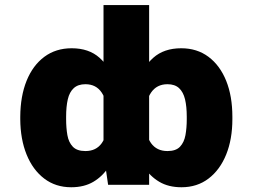

<svg xmlns="http://www.w3.org/2000/svg" viewBox="-20 -748 1023 777"><path d="M920.4 -275.4V-265.6Q920.4 -184.6 895.3 -122.6Q870.1 -60.5 824 -25.4Q777.8 9.8 714.4 9.8Q661.6 9.8 624.3 -12.5Q586.9 -34.7 562.3 -73.2Q537.6 -111.8 522.5 -161.1Q507.3 -210.4 498.5 -264.6V-266.6Q510.3 -345.7 533.7 -410.6Q557.1 -475.6 600.3 -514.2Q643.6 -552.7 713.4 -552.7Q777.3 -552.7 823.7 -518.1Q870.1 -483.4 895.3 -421.1Q920.4 -358.9 920.4 -275.4ZM735.8 -265.6V-275.4Q735.8 -316.9 728.8 -346.2Q721.7 -375.5 704.6 -391.4Q687.5 -407.2 657.7 -407.2Q614.3 -407.2 591.1 -373Q567.9 -338.9 567.9 -271.5V-261.7Q568.4 -200.7 591.3 -168.7Q614.3 -136.7 657.7 -136.7Q691.9 -136.7 708.5 -154.3Q725.1 -171.9 730.5 -201.2Q735.8 -230.5 735.8 -265.6ZM398.9 -127.9V-727.5H583.5V0H417.5ZM62 -265.6V-275.4Q62.5 -358.9 87.6 -421.1Q112.8 -483.4 159.4 -518.1Q206.1 -552.7 270 -552.7Q339.8 -552.7 382.8 -514.2Q425.8 -475.6 449.2 -410.6Q472.7 -345.7 483.9 -266.6V-264.6Q475.6 -210.4 460.4 -161.1Q445.3 -111.8 420.4 -73.2Q395.5 -34.7 358.2 -12.5Q320.8 9.8 268.1 9.8Q205.1 9.8 158.9 -25.4Q112.8 -60.5 87.6 -122.6Q62.5 -184.6 62 -265.6ZM247.6 -275.4V-265.6Q247.6 -230.5 252.7 -201.2Q257.8 -171.9 274.7 -154.3Q291.5 -136.7 325.7 -136.7Q369.1 -136.7 391.8 -168.7Q414.6 -200.7 414.6 -261.7V-271.5Q414.6 -338.9 391.8 -373Q369.1 -407.2 325.7 -407.2Q295.9 -407.2 278.6 -391.4Q261.2 -375.5 254.4 -346.2Q247.6 -316.9 247.6 -275.4Z"/></svg>

Font: Inter 17pt Black
Style: Regular
Weight: 900
Version: Version 4.001;git-66647c0bb